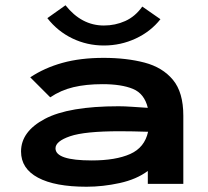

<svg xmlns="http://www.w3.org/2000/svg" viewBox="-20 -699 790 730"><path d="M309 11Q189 11 124.5 -23.5Q60 -58 60 -123Q60 -199 150.5 -247Q241 -295 431 -295Q453 -295 482 -293Q511 -291 542 -289Q529 -343 485.5 -361Q442 -379 370 -379Q307 -379 259 -367.5Q211 -356 171 -329L95 -405Q149 -441 217.5 -460Q286 -479 374 -479Q461 -479 529.5 -461Q598 -443 637.5 -395.5Q677 -348 677 -259V0H542V-49Q499 -17 435 -3Q371 11 309 11ZM191 -135Q191 -89 329 -89Q420 -89 475 -113.5Q530 -138 543 -198Q515 -199 486 -199.5Q457 -200 435 -200Q302 -200 246.5 -181Q191 -162 191 -135ZM521 -674 590 -626Q553 -579 496 -552.5Q439 -526 375 -526Q311 -526 255 -553Q199 -580 160 -630L229 -679Q290 -602 375 -602Q418 -602 456 -619Q494 -636 521 -674Z"/></svg>

Font: Inconsolata ExtraExpanded ExtraBold
Style: Regular
Weight: 800
Width: 8
Monospace: yes
Designer: Raph Levien, Cyreal, Brenton Simpson
Foundry: Raph Levien, Cyreal, Google
Version: Version 3.001; ttfautohint (v1.8.2.53-6de2)